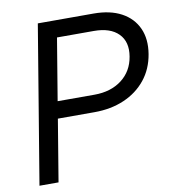

<svg xmlns="http://www.w3.org/2000/svg" viewBox="-82 -800 788 872"><g transform="rotate(-10 312.5 -364.0)"><path d="M29.8 0 150.4 -727.5H407.2Q483.4 -727.5 535.2 -699.7Q586.9 -671.9 609.9 -621.3Q632.8 -570.8 621.6 -502.9Q610.4 -435.1 571 -386.5Q531.7 -337.9 470.9 -311.8Q410.2 -285.6 334 -285.6H165L117.7 0ZM177.7 -363.8H347.7Q423.3 -363.8 473.6 -402.1Q523.9 -440.4 534.7 -506.8Q545.9 -573.2 508.3 -611.3Q470.7 -649.4 395 -649.4H225.1Z"/></g></svg>

Font: Inter Display
Style: Italic
Weight: 400
Italic angle: -9.39999°
Designer: Rasmus Andersson
Foundry: rsms
Version: Version 4.000;git-a52131595